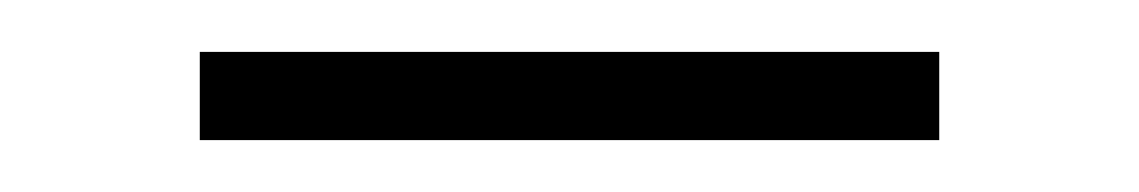

<svg xmlns="http://www.w3.org/2000/svg" viewBox="-20 -293 439 74"><path d="M342 -273V-239H57V-273Z"/></svg>

Font: Arima Madurai ExtraLight
Style: Regular
Weight: 275
Designer: Joana Correia and Natanael Gama
Foundry: NDISCOVER
Version: Version 1.020